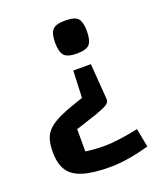

<svg xmlns="http://www.w3.org/2000/svg" viewBox="-123 -597 688 810"><g transform="rotate(-20 221.5 -192.0)"><path d="M304 -305 316 -144Q317 -130 303.5 -121Q290 -112 251 -98L156 -67V33Q175 36 196.5 37.5Q218 39 239 39Q270 39 311 33.5Q352 28 393 19L409 103Q363 116 318 123.5Q273 131 232 131Q158 131 112 117Q66 103 46 72Q26 41 26 -11Q26 -46 33.5 -69.5Q41 -93 61 -111.5Q81 -130 119.5 -147Q158 -164 220 -184L225 -305ZM336 -442Q336 -402 322.5 -384.5Q309 -367 264 -367Q221 -367 207 -384.5Q193 -402 193 -442Q193 -481 207 -498Q221 -515 264 -515Q309 -515 322.5 -498Q336 -481 336 -442Z"/></g></svg>

Font: Changa Medium
Style: Regular
Weight: 500
Designer: Eduardo Rodriguez Tunni
Foundry: Eduardo Rodriguez Tunni
Version: Version 3.003